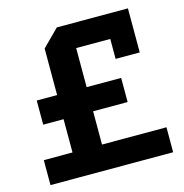

<svg xmlns="http://www.w3.org/2000/svg" viewBox="-104 -796 854 892"><g transform="rotate(-15 323.0 -350.0)"><path d="M476 -280H310V-120H620V0H30V-120H168V-280H70V-396H168V-620L248 -700H590V-488H474V-584H310V-396H476Z"/></g></svg>

Font: Tektur SemiBold
Style: Regular
Weight: 600
Designer: Adam Jagosz
Foundry: Adam Jagosz
Version: Version 1.005;gftools[0.9.30]